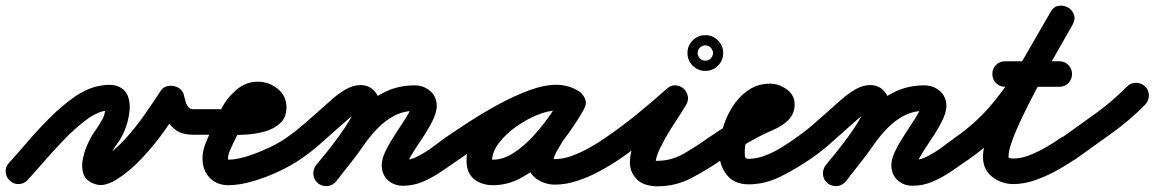

<svg xmlns="http://www.w3.org/2000/svg" viewBox="-56 -601 4071 677"><path d="M-21 36Q-35 24 -36 5Q-37 -14 -24 -27Q6 -60 42 -102Q78 -144 119 -185Q160 -226 202.5 -256.5Q245 -287 288 -297Q334 -307 360 -296.5Q386 -286 395 -262Q404 -238 400.5 -207Q397 -176 385 -145Q373 -114 355 -91Q340 -71 331 -49Q327 -38 325 -28Q324 -26 324.5 -22Q325 -18 324 -20Q319 -33 310.5 -35Q302 -37 299 -37Q296 -37 307 -44Q347 -69 384 -109.5Q421 -150 453 -195.5Q485 -241 510 -280Q517 -291 528.5 -295.5Q540 -300 553 -298Q565 -297 575.5 -290Q586 -283 591 -271Q594 -261 597 -248Q600 -235 606.5 -225.5Q613 -216 625 -216Q641 -216 656.5 -216Q672 -216 688 -216Q688 -216 688 -216Q688 -216 688 -216Q707 -216 720 -203Q733 -190 733 -171Q733 -152 720 -139Q707 -126 688 -126Q672 -126 656.5 -126Q641 -126 625 -126Q587 -126 564.5 -142Q542 -158 529 -184.5Q516 -211 505 -241Q501 -253 516 -257.5Q531 -262 548 -259Q566 -257 579.5 -250Q593 -243 586 -232Q558 -187 521.5 -136.5Q485 -86 442.5 -41Q400 4 355 32Q338 43 317 49Q296 55 276 47Q246 36 238 11.5Q230 -13 236.5 -43Q243 -73 256.5 -100.5Q270 -128 283 -145Q293 -159 304.5 -179.5Q316 -200 314 -218Q314 -220 316 -216.5Q318 -213 320 -212Q324 -209 317.5 -209.5Q311 -210 308 -209Q278 -202 241.5 -173.5Q205 -145 168 -106.5Q131 -68 98 -30Q65 8 42 33Q30 47 11 48Q-8 49 -21 36Z M643 -171Q643 -190 656 -203Q669 -216 688 -216Q727 -216 770 -215.5Q813 -215 852 -224Q858 -225 863 -227Q866 -228 866 -228Q865 -227 864.5 -224Q864 -221 864 -223Q864 -223 864.5 -221.5Q865 -220 865 -219Q865 -219 864 -220Q860 -223 853 -223Q838 -223 824 -205Q810 -187 805 -176Q795 -155 785.5 -135Q776 -115 766 -95Q761 -84 754.5 -69.5Q748 -55 748 -42Q748 -38 750 -38Q778 -38 817 -50.5Q856 -63 893 -80.5Q930 -98 952 -114Q952 -114 952 -114Q952 -114 952 -114Q967 -124 985.5 -121Q1004 -118 1015 -103Q1025 -88 1022 -69.5Q1019 -51 1004 -40Q974 -19 929 2.5Q884 24 836 38Q788 52 750 52Q708 52 683 25.5Q658 -1 658 -42Q658 -66 666.5 -89Q675 -112 685 -133Q694 -154 704 -174Q714 -194 723 -214Q741 -252 775.5 -282.5Q810 -313 853 -313Q892 -313 923 -288Q954 -263 954 -223Q954 -188 933.5 -168Q913 -148 881.5 -138.5Q850 -129 813.5 -126.5Q777 -124 743.5 -125Q710 -126 688 -126Q669 -126 656 -139Q643 -152 643 -171Z M941 -51Q930 -67 933.5 -85Q937 -103 952 -114Q984 -136 1013 -161Q1042 -186 1071 -212Q1089 -228 1112.5 -249Q1136 -270 1162.5 -285.5Q1189 -301 1215 -301Q1247 -301 1266 -278Q1285 -255 1285 -224Q1285 -195 1268 -159.5Q1251 -124 1225.5 -87.5Q1200 -51 1174 -18.5Q1148 14 1130 38Q1130 38 1130 38Q1130 38 1130 38Q1118 52 1099.5 54.5Q1081 57 1066 46Q1052 34 1049.5 15.5Q1047 -3 1058 -18Q1070 -32 1092.5 -60Q1115 -88 1138.5 -120Q1162 -152 1178.5 -180.5Q1195 -209 1195 -224Q1195 -225 1196 -224Q1199 -216 1207 -213Q1209 -212 1213 -211.5Q1217 -211 1215 -211Q1211 -211 1199.5 -203Q1188 -195 1174 -183Q1160 -171 1148 -160Q1136 -149 1131 -145Q1100 -117 1069 -90Q1038 -63 1004 -40Q988 -29 970 -32.5Q952 -36 941 -51ZM1129 38Q1118 53 1099.5 55Q1081 57 1066 45Q1051 34 1049 15.5Q1047 -3 1059 -18Q1083 -48 1107.5 -78.5Q1132 -109 1154 -141Q1184 -185 1221.5 -221Q1259 -257 1305 -278.5Q1351 -300 1406 -300Q1438 -300 1461 -280Q1484 -260 1484 -227Q1484 -205 1468.5 -174Q1453 -143 1432 -112Q1411 -81 1395.5 -55.5Q1380 -30 1380 -19Q1380 -19 1380 -19Q1377 -31 1365 -36Q1364 -36 1365 -36Q1390 -36 1416.5 -49.5Q1443 -63 1467.5 -81Q1492 -99 1512 -114Q1527 -124 1545.5 -121Q1564 -118 1575 -103Q1585 -88 1582 -69.5Q1579 -51 1564 -40Q1535 -20 1503 2Q1471 24 1436.5 39Q1402 54 1365 54Q1333 54 1311.5 34Q1290 14 1290 -19Q1290 -42 1305.5 -72.5Q1321 -103 1342 -134.5Q1363 -166 1378.5 -191Q1394 -216 1394 -227Q1394 -229 1394.5 -226Q1395 -223 1395 -221Q1398 -213 1406 -210Q1406 -210 1406 -210Q1367 -210 1334.5 -193Q1302 -176 1275.5 -148.5Q1249 -121 1228 -91Q1205 -57 1179.5 -25.5Q1154 6 1129 38Q1129 38 1129 38Q1129 38 1129 38Z M1501 -51Q1490 -67 1493.5 -85Q1497 -103 1512 -114Q1547 -138 1596 -170Q1645 -202 1700 -232Q1755 -262 1808.5 -282Q1862 -302 1906 -302Q1927 -302 1948 -296Q1969 -290 1987 -278Q2005 -265 2006.5 -247.5Q2008 -230 1999 -217Q1990 -203 1973.5 -197Q1957 -191 1938 -202Q1929 -207 1922.5 -209Q1916 -211 1904 -211Q1876 -211 1838 -195.5Q1800 -180 1763.5 -154Q1727 -128 1703 -96.5Q1679 -65 1679 -34Q1679 -29 1675 -34Q1671 -39 1675 -38Q1678 -38 1683 -38Q1718 -38 1754.5 -61.5Q1791 -85 1824 -121Q1857 -157 1883 -194.5Q1909 -232 1925 -260Q1935 -279 1953 -282.5Q1971 -286 1986 -277Q2000 -269 2007 -252.5Q2014 -236 2003 -216Q1995 -200 1977 -175Q1959 -150 1940.5 -122Q1922 -94 1908.5 -70Q1895 -46 1895 -32Q1895 -30 1894.5 -33.5Q1894 -37 1893 -39Q1889 -44 1892 -42Q1895 -40 1901 -40Q1930 -40 1962 -52Q1994 -64 2024 -81Q2054 -98 2077 -114Q2092 -125 2110.5 -121.5Q2129 -118 2140 -103Q2151 -88 2147.5 -69.5Q2144 -51 2129 -40Q2098 -19 2059.5 2Q2021 23 1980 36.5Q1939 50 1901 50Q1865 50 1835 29Q1805 8 1805 -32Q1805 -61 1818 -90.5Q1831 -120 1851 -149Q1871 -178 1891 -206Q1911 -234 1925 -260Q1935 -279 1953 -282.5Q1971 -286 1986 -277Q2000 -269 2007 -252.5Q2014 -236 2003 -216Q1981 -176 1947.5 -129.5Q1914 -83 1872 -41.5Q1830 0 1782 26Q1734 52 1683 52Q1642 52 1615.5 30.5Q1589 9 1589 -34Q1589 -75 1609.5 -113.5Q1630 -152 1663.5 -186Q1697 -220 1738.5 -246Q1780 -272 1823 -286.5Q1866 -301 1904 -301Q1947 -301 1984 -280Q2002 -269 2003.5 -251.5Q2005 -234 1995 -219Q1986 -204 1969 -198Q1952 -192 1935 -204Q1929 -209 1921 -210.5Q1913 -212 1906 -212Q1880 -212 1844.5 -199Q1809 -186 1769 -165.5Q1729 -145 1689.5 -121.5Q1650 -98 1617 -76Q1584 -54 1564 -40Q1548 -29 1530 -32.5Q1512 -36 1501 -51Z M2129 -40Q2113 -29 2095 -32.5Q2077 -36 2066 -51Q2055 -67 2058.5 -85Q2062 -103 2077 -114Q2134 -153 2189 -197.5Q2244 -242 2295 -288Q2309 -301 2325.5 -300Q2342 -299 2354 -289Q2365 -279 2369 -263.5Q2373 -248 2363 -231Q2342 -196 2319 -161.5Q2296 -127 2277 -89Q2271 -78 2266 -66.5Q2261 -55 2258 -43Q2257 -40 2256.5 -34Q2256 -28 2256 -28Q2254 -27 2249.5 -30.5Q2245 -34 2262 -34Q2312 -34 2356.5 -60Q2401 -86 2440 -114Q2440 -114 2440 -114Q2440 -114 2440 -114Q2455 -125 2473.5 -121.5Q2492 -118 2503 -103Q2514 -88 2510.5 -69.5Q2507 -51 2492 -40Q2440 -4 2383.5 26Q2327 56 2262 56Q2240 56 2219.5 49.5Q2199 43 2185 26Q2165 3 2165 -28Q2165 -59 2178.5 -93.5Q2192 -128 2212 -162Q2232 -196 2252.5 -226.5Q2273 -257 2287 -279Q2297 -295 2314 -293Q2331 -291 2345 -279Q2359 -268 2364 -251Q2369 -234 2355 -222Q2302 -174 2245 -127.5Q2188 -81 2129 -40Q2129 -40 2129 -40Q2129 -40 2129 -40ZM2427 -441Q2423 -440 2419 -438Q2405 -431 2404 -416Q2404 -415 2404 -414Q2404 -414 2404 -413Q2404 -412 2404 -410Q2405 -406 2407 -402Q2414 -388 2429 -387Q2430 -387 2431 -387Q2432 -387 2433 -387Q2448 -388 2455 -402Q2457 -406 2458 -410Q2458 -412 2458 -413Q2458 -414 2458 -414Q2458 -414 2458 -415Q2458 -416 2458 -418Q2457 -422 2455 -426Q2448 -440 2433 -441Q2432 -441 2431 -441Q2431 -441 2430 -441Q2429 -441 2427 -441ZM2368 -414Q2368 -440 2386.5 -458.5Q2405 -477 2431 -477Q2457 -477 2475.5 -458.5Q2494 -440 2494 -414Q2494 -388 2475.5 -369.5Q2457 -351 2431 -351Q2405 -351 2386.5 -369.5Q2368 -388 2368 -414Z M2492 -40Q2476 -29 2458 -32.5Q2440 -36 2429 -51Q2418 -67 2421.5 -85Q2425 -103 2440 -114Q2485 -145 2531 -172Q2577 -199 2626 -223Q2629 -224 2637 -229Q2645 -234 2652 -237.5Q2659 -241 2658 -239Q2657 -237 2656.5 -234Q2656 -231 2656 -232Q2656 -232 2656 -230.5Q2656 -229 2657 -226Q2659 -218 2662 -217Q2665 -216 2659 -216Q2637 -216 2620.5 -199.5Q2604 -183 2592.5 -158.5Q2581 -134 2575.5 -108.5Q2570 -83 2570 -66Q2570 -56 2571 -48.5Q2572 -41 2584 -41Q2612 -41 2642 -52.5Q2672 -64 2699.5 -81Q2727 -98 2749 -114Q2764 -125 2782.5 -121.5Q2801 -118 2812 -103Q2823 -88 2819.5 -69.5Q2816 -51 2801 -40Q2755 -8 2698.5 20.5Q2642 49 2584 49Q2533 49 2506.5 15.5Q2480 -18 2480 -66Q2480 -103 2491.5 -145Q2503 -187 2526 -223.5Q2549 -260 2582.5 -283Q2616 -306 2659 -306Q2690 -306 2718 -286Q2746 -266 2746 -232Q2746 -201 2724 -178Q2703 -157 2671.5 -143.5Q2640 -130 2614 -116Q2582 -99 2551.5 -80Q2521 -61 2492 -40Q2492 -40 2492 -40Q2492 -40 2492 -40Z M2738 -51Q2727 -67 2730.5 -85Q2734 -103 2749 -114Q2781 -136 2810 -161Q2839 -186 2868 -212Q2886 -228 2909.5 -249Q2933 -270 2959.5 -285.5Q2986 -301 3012 -301Q3044 -301 3063 -278Q3082 -255 3082 -224Q3082 -195 3065 -159.5Q3048 -124 3022.5 -87.5Q2997 -51 2971 -18.5Q2945 14 2927 38Q2927 38 2927 38Q2927 38 2927 38Q2915 52 2896.5 54.5Q2878 57 2863 46Q2849 34 2846.5 15.5Q2844 -3 2855 -18Q2867 -32 2889.5 -60Q2912 -88 2935.5 -120Q2959 -152 2975.5 -180.5Q2992 -209 2992 -224Q2992 -225 2993 -224Q2996 -216 3004 -213Q3006 -212 3010 -211.5Q3014 -211 3012 -211Q3008 -211 2996.5 -203Q2985 -195 2971 -183Q2957 -171 2945 -160Q2933 -149 2928 -145Q2897 -117 2866 -90Q2835 -63 2801 -40Q2785 -29 2767 -32.5Q2749 -36 2738 -51ZM2926 38Q2915 53 2896.5 55Q2878 57 2863 45Q2848 34 2846 15.5Q2844 -3 2856 -18Q2880 -48 2904.5 -78.5Q2929 -109 2951 -141Q2981 -185 3018.5 -221Q3056 -257 3102 -278.5Q3148 -300 3203 -300Q3235 -300 3258 -280Q3281 -260 3281 -227Q3281 -205 3265.5 -174Q3250 -143 3229 -112Q3208 -81 3192.5 -55.5Q3177 -30 3177 -19Q3177 -19 3177 -19Q3174 -31 3162 -36Q3161 -36 3162 -36Q3187 -36 3213.5 -49.5Q3240 -63 3264.5 -81Q3289 -99 3309 -114Q3324 -124 3342.5 -121Q3361 -118 3372 -103Q3382 -88 3379 -69.5Q3376 -51 3361 -40Q3332 -20 3300 2Q3268 24 3233.5 39Q3199 54 3162 54Q3130 54 3108.5 34Q3087 14 3087 -19Q3087 -42 3102.5 -72.5Q3118 -103 3139 -134.5Q3160 -166 3175.5 -191Q3191 -216 3191 -227Q3191 -229 3191.5 -226Q3192 -223 3192 -221Q3195 -213 3203 -210Q3203 -210 3203 -210Q3164 -210 3131.5 -193Q3099 -176 3072.5 -148.5Q3046 -121 3025 -91Q3002 -57 2976.5 -25.5Q2951 6 2926 38Q2926 38 2926 38Q2926 38 2926 38Z M3361 -40Q3345 -29 3327 -32.5Q3309 -36 3298 -51Q3287 -67 3290.5 -85Q3294 -103 3309 -114Q3390 -170 3448 -241.5Q3506 -313 3553 -393.5Q3600 -474 3648 -558Q3659 -578 3676.5 -580.5Q3694 -583 3709 -575Q3724 -567 3730.5 -550Q3737 -533 3726 -514Q3715 -494 3694.5 -458.5Q3674 -423 3648.5 -378Q3623 -333 3597 -284Q3571 -235 3549 -189Q3527 -143 3513.5 -106.5Q3500 -70 3500 -48Q3500 -44 3507 -43Q3514 -42 3517 -42Q3545 -42 3575 -54Q3605 -66 3633.5 -82.5Q3662 -99 3683 -114Q3698 -125 3716.5 -121.5Q3735 -118 3746 -103Q3757 -88 3753.5 -69.5Q3750 -51 3735 -40Q3705 -19 3668.5 1Q3632 21 3593.5 34.5Q3555 48 3517 48Q3475 48 3442.5 22.5Q3410 -3 3410 -48Q3410 -83 3429 -135.5Q3448 -188 3477.5 -248.5Q3507 -309 3540 -368.5Q3573 -428 3602 -478Q3631 -528 3648 -558Q3659 -578 3676.5 -580.5Q3694 -583 3709 -575Q3724 -567 3730.5 -550Q3737 -533 3726 -514Q3675 -423 3624 -337.5Q3573 -252 3510.5 -176.5Q3448 -101 3361 -40Q3361 -40 3361 -40Q3361 -40 3361 -40ZM3488 -295Q3469 -295 3456 -308Q3443 -321 3443 -340Q3443 -359 3456 -372Q3469 -385 3488 -385Q3536 -385 3583.5 -385Q3631 -385 3679 -385Q3679 -385 3679 -385Q3679 -385 3679 -385Q3698 -385 3711 -372Q3724 -359 3724 -340Q3724 -321 3711 -308Q3698 -295 3679 -295Q3631 -295 3583.5 -295Q3536 -295 3488 -295Q3488 -295 3488 -295Q3488 -295 3488 -295Z M3672 -50Q3662 -65 3665 -83.5Q3668 -102 3683 -112Q3743 -155 3804.5 -199Q3866 -243 3918 -296Q3918 -296 3918 -296Q3918 -296 3918 -296Q3931 -309 3949.5 -309Q3968 -309 3982 -296Q3995 -283 3995 -264.5Q3995 -246 3982 -232Q3928 -177 3863 -130.5Q3798 -84 3735 -39Q3720 -28 3701.5 -31Q3683 -34 3672 -50Z"/></svg>

Font: FRB American Cursive Black
Style: Bold Italic
Weight: 900
Italic angle: -25°
Version: Version 2.0;Modular Font Editor K font №1